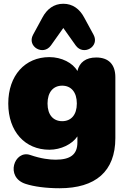

<svg xmlns="http://www.w3.org/2000/svg" viewBox="-20 -810 678 1022"><path d="M297 192C488 192 594 103 594 -75V-399C594 -467 558 -504 492 -504C438 -504 403 -479 392 -432C368 -475 308 -506 243 -506C113 -506 24 -408 24 -259C24 -110 113 -13 243 -13C304 -13 364 -42 392 -84V-52C392 13 354 40 276 40C245 40 199 35 141 15C56 -14 5 134 117 169C160 183 224 192 297 192ZM311 -165C264 -165 233 -198 233 -259C233 -320 264 -354 311 -354C358 -354 389 -320 389 -259C389 -198 358 -165 311 -165ZM478 -625 428 -717C404 -762 367 -790 317 -790C267 -790 230 -762 206 -717L156 -625C122 -562 210 -511 251 -568L317 -661L383 -568C424 -511 512 -562 478 -625Z"/></svg>

Font: SN Pro Black
Style: Regular
Weight: 900
Designer: Tobias Whetton
Foundry: Supernotes
Version: Version 1.001;Glyphs 3.2 (3249)